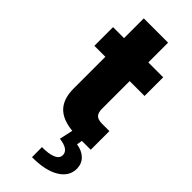

<svg xmlns="http://www.w3.org/2000/svg" viewBox="-286 -693 966 966"><g transform="rotate(45 197.0 -210.0)"><path d="M369.6 -515.6V-382.8H263.7V-186.5Q263.7 -157.7 275.9 -145.3Q288.1 -132.8 317.9 -132.8H369.6V0H273.4Q180.2 0 135.5 -38.3Q90.8 -76.7 90.8 -156.7V-382.8H12.7V-515.6H90.8V-656.2H263.7V-515.6ZM236.8 -2.9H307.1L301.3 29.3Q340.3 35.2 363.8 57.6Q387.2 80.1 388.2 116.2Q388.2 171.4 335 203.6Q281.7 235.8 187 235.4L186.5 164.1Q235.4 164.6 262 153.3Q288.6 142.1 289.6 120.1Q291.5 79.6 220.7 70.3Z"/></g></svg>

Font: Inter Display Extra Bold
Style: Regular
Weight: 800
Designer: Rasmus Andersson
Foundry: rsms
Version: Version 4.000;git-4fc901f